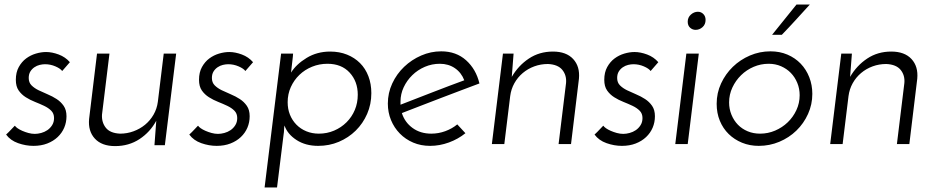

<svg xmlns="http://www.w3.org/2000/svg" viewBox="-20 -637 4138 849"><path d="M289 -362 255 -323Q247 -334 225 -343.5Q203 -353 179 -353Q168 -353 155.5 -350Q143 -347 132 -339.5Q121 -332 114 -320.5Q107 -309 107 -292Q107 -272 119.5 -259.5Q132 -247 150.5 -238Q169 -229 190.5 -220Q212 -211 230.5 -199Q249 -187 261.5 -169Q274 -151 274 -123Q274 -96 264 -72.5Q254 -49 235 -31Q216 -13 189 -2.5Q162 8 128 8Q94 8 60 -4Q26 -16 7 -42Q12 -46 18.5 -53Q25 -60 31 -66Q37 -72 41 -76.5Q45 -81 46 -81Q49 -76 57.5 -70Q66 -64 78.5 -58.5Q91 -53 105.5 -49Q120 -45 134 -45Q147 -45 162 -49Q177 -53 189.5 -61.5Q202 -70 210.5 -83.5Q219 -97 219 -115Q219 -135 206.5 -147.5Q194 -160 175 -169Q156 -178 134.5 -186.5Q113 -195 94 -207Q75 -219 62.5 -237Q50 -255 50 -284Q50 -317 63 -340.5Q76 -364 95.5 -378.5Q115 -393 138.5 -400Q162 -407 184 -407Q210 -407 239.5 -396Q269 -385 289 -362Z M709 5H663L671 -103Q644 -53 597 -22Q550 9 489 9Q430 9 399.5 -24Q369 -57 374 -111L409 -400H464L431 -130Q429 -96 448 -72Q467 -48 511 -46Q542 -46 570.5 -56.5Q599 -67 621.5 -85.5Q644 -104 659 -130Q674 -156 678 -187L704 -400H759Z M1099 -362 1065 -323Q1057 -334 1035 -343.5Q1013 -353 989 -353Q978 -353 965.5 -350Q953 -347 942 -339.5Q931 -332 924 -320.5Q917 -309 917 -292Q917 -272 929.5 -259.5Q942 -247 960.5 -238Q979 -229 1000.5 -220Q1022 -211 1040.5 -199Q1059 -187 1071.5 -169Q1084 -151 1084 -123Q1084 -96 1074 -72.5Q1064 -49 1045 -31Q1026 -13 999 -2.5Q972 8 938 8Q904 8 870 -4Q836 -16 817 -42Q822 -46 828.5 -53Q835 -60 841 -66Q847 -72 851 -76.5Q855 -81 856 -81Q859 -76 867.5 -70Q876 -64 888.5 -58.5Q901 -53 915.5 -49Q930 -45 944 -45Q957 -45 972 -49Q987 -53 999.5 -61.5Q1012 -70 1020.5 -83.5Q1029 -97 1029 -115Q1029 -135 1016.5 -147.5Q1004 -160 985 -169Q966 -178 944.5 -186.5Q923 -195 904 -207Q885 -219 872.5 -237Q860 -255 860 -284Q860 -317 873 -340.5Q886 -364 905.5 -378.5Q925 -393 948.5 -400Q972 -407 994 -407Q1020 -407 1049.5 -396Q1079 -385 1099 -362Z M1562 -218Q1562 -277 1526 -316Q1490 -355 1428 -355Q1392 -355 1360 -342Q1328 -329 1304 -306Q1280 -283 1266 -252Q1252 -221 1252 -185Q1252 -155 1262 -130Q1272 -105 1290.5 -86Q1309 -67 1334.5 -56.5Q1360 -46 1390 -46Q1426 -46 1457.5 -59.5Q1489 -73 1512.5 -96.5Q1536 -120 1549 -151Q1562 -182 1562 -218ZM1622 -225Q1622 -176 1603.5 -133.5Q1585 -91 1553 -59.5Q1521 -28 1478.5 -10Q1436 8 1387 8Q1331 8 1291 -18Q1251 -44 1238 -82Q1236 -72 1236 -62.5Q1236 -53 1234 -42L1205 192H1150L1223 -400H1276Q1276 -397 1275 -387Q1274 -377 1272.5 -364.5Q1271 -352 1269.5 -339Q1268 -326 1267 -316Q1290 -353 1336 -381Q1382 -409 1440 -409Q1481 -409 1514.5 -395.5Q1548 -382 1572 -358Q1596 -334 1609 -300Q1622 -266 1622 -225Z M2038 -48Q2006 -22 1965 -7Q1924 8 1882 8Q1841 8 1807 -6.5Q1773 -21 1748 -46.5Q1723 -72 1709 -106Q1695 -140 1695 -179Q1695 -226 1714.5 -268Q1734 -310 1767 -341.5Q1800 -373 1842.5 -391.5Q1885 -410 1931 -410Q1997 -410 2041 -370.5Q2085 -331 2100 -268Q2065 -255 2021.5 -238.5Q1978 -222 1932 -204.5Q1886 -187 1841 -169.5Q1796 -152 1757 -137Q1770 -96 1804.5 -71Q1839 -46 1887 -46Q1919 -46 1949 -57Q1979 -68 2002 -87ZM2033 -282Q2020 -316 1991.5 -335.5Q1963 -355 1925 -355Q1890 -355 1858.5 -341.5Q1827 -328 1803 -304.5Q1779 -281 1765 -251Q1751 -221 1751 -188V-174Q1784 -187 1820.5 -201Q1857 -215 1894 -229.5Q1931 -244 1967 -257.5Q2003 -271 2033 -282Z M2204 -400H2251L2243 -297Q2272 -347 2318.5 -378Q2365 -409 2425 -409Q2484 -409 2514.5 -376Q2545 -343 2540 -289L2505 0H2450L2483 -270Q2486 -304 2466.5 -328Q2447 -352 2403 -354Q2371 -354 2342.5 -343.5Q2314 -333 2291.5 -314Q2269 -295 2254.5 -269Q2240 -243 2236 -212L2210 0H2155Z M2891 -362 2857 -323Q2849 -334 2827 -343.5Q2805 -353 2781 -353Q2770 -353 2757.5 -350Q2745 -347 2734 -339.5Q2723 -332 2716 -320.5Q2709 -309 2709 -292Q2709 -272 2721.5 -259.5Q2734 -247 2752.5 -238Q2771 -229 2792.5 -220Q2814 -211 2832.5 -199Q2851 -187 2863.5 -169Q2876 -151 2876 -123Q2876 -96 2866 -72.5Q2856 -49 2837 -31Q2818 -13 2791 -2.5Q2764 8 2730 8Q2696 8 2662 -4Q2628 -16 2609 -42Q2614 -46 2620.5 -53Q2627 -60 2633 -66Q2639 -72 2643 -76.5Q2647 -81 2648 -81Q2651 -76 2659.5 -70Q2668 -64 2680.5 -58.5Q2693 -53 2707.5 -49Q2722 -45 2736 -45Q2749 -45 2764 -49Q2779 -53 2791.5 -61.5Q2804 -70 2812.5 -83.5Q2821 -97 2821 -115Q2821 -135 2808.5 -147.5Q2796 -160 2777 -169Q2758 -178 2736.5 -186.5Q2715 -195 2696 -207Q2677 -219 2664.5 -237Q2652 -255 2652 -284Q2652 -317 2665 -340.5Q2678 -364 2697.5 -378.5Q2717 -393 2740.5 -400Q2764 -407 2786 -407Q2812 -407 2841.5 -396Q2871 -385 2891 -362Z M3021 -541Q3021 -560 3035 -572.5Q3049 -585 3066 -585Q3080 -585 3090 -575Q3100 -565 3100 -549Q3100 -529 3086.5 -517Q3073 -505 3056 -505Q3042 -505 3031.5 -514.5Q3021 -524 3021 -541ZM3021 0H2966L3015 -400H3070Z M3149 -178Q3149 -226 3168.5 -268Q3188 -310 3220.5 -341.5Q3253 -373 3296 -391.5Q3339 -410 3387 -410Q3428 -410 3462 -395.5Q3496 -381 3520.5 -355.5Q3545 -330 3558.5 -295.5Q3572 -261 3572 -222Q3572 -175 3553 -133Q3534 -91 3501.5 -59.5Q3469 -28 3426 -10Q3383 8 3335 8Q3295 8 3261 -6Q3227 -20 3202 -44.5Q3177 -69 3163 -103Q3149 -137 3149 -178ZM3204 -184Q3204 -155 3214.5 -129.5Q3225 -104 3243 -85.5Q3261 -67 3286 -56.5Q3311 -46 3341 -46Q3376 -46 3407.5 -59.5Q3439 -73 3463 -96Q3487 -119 3501.5 -150Q3516 -181 3516 -216Q3516 -245 3505.5 -270.5Q3495 -296 3477 -314.5Q3459 -333 3434 -344Q3409 -355 3379 -355Q3344 -355 3312.5 -341.5Q3281 -328 3257 -304.5Q3233 -281 3218.5 -250Q3204 -219 3204 -184ZM3394 -483 3502 -617H3561Q3530 -583 3499.5 -549.5Q3469 -516 3437 -483Z M3700 -400H3747L3739 -297Q3768 -347 3814.5 -378Q3861 -409 3921 -409Q3980 -409 4010.5 -376Q4041 -343 4036 -289L4001 0H3946L3979 -270Q3982 -304 3962.5 -328Q3943 -352 3899 -354Q3867 -354 3838.5 -343.5Q3810 -333 3787.5 -314Q3765 -295 3750.5 -269Q3736 -243 3732 -212L3706 0H3651Z"/></svg>

Font: Josefin Sans
Style: Italic
Weight: 400
Italic angle: -7.5°
Designer: Santiago Orozco
Foundry: Typemade